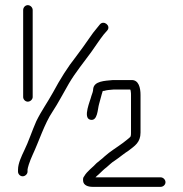

<svg xmlns="http://www.w3.org/2000/svg" viewBox="-20 -708 712 746"><path d="M87 -41V-49C87 -52 89 -59 92 -69C96 -81 101 -94 107 -107C131 -158 153 -228 184 -274C206 -307 228 -350 248 -384C274 -428 305 -465 334 -505C352 -530 365 -551 383 -574L397 -590C412 -608 383 -631 368 -613L355 -597C346 -586 337 -575 330 -564C313 -539 294 -513 276 -489C242 -446 214 -401 186 -349C164 -309 141 -278 121 -237C105 -201 90 -155 74 -123C64 -102 50 -73 50 -49V-41C50 -32 58 -23 68 -23C78 -23 87 -32 87 -41ZM420 -360H486C487 -358 488 -356 488 -353C489 -348 489 -343 489 -339V-193C489 -188 489 -184 488 -180C488 -179 487 -177 486 -176C477 -167 469 -162 458 -153C434 -135 408 -120 386 -100C376 -90 365 -83 355 -74C342 -59 318 -43 307 -23C303 -19 302 -13 303 -4C305 12 322 18 340 18H604C614 18 623 10 623 0C623 -10 614 -19 604 -19H351C355 -23 359 -27 364 -31C377 -43 382 -49 394 -58C405 -67 414 -77 426 -84C444 -96 461 -111 480 -123C503 -141 526 -154 526 -193V-339C526 -367 519 -397 492 -397H419C386 -394 345 -393 342 -362C342 -353 338 -344 335 -335C331 -317 301 -251 330 -243C360 -235 359 -285 365 -304L371 -326C374 -338 376 -344 379 -354C381 -355 383 -355 385 -355C394 -358 407 -359 420 -360ZM70 -669V-331C70 -322 78 -313 88 -313C98 -313 107 -322 107 -331V-669C107 -679 98 -688 88 -688C78 -688 70 -679 70 -669Z"/></svg>

Font: Electronic
Style: SeLt
Weight: 300
Version: Version 1.011